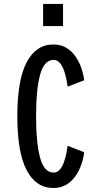

<svg xmlns="http://www.w3.org/2000/svg" viewBox="-20 -928 490 958"><path d="M246 10Q160 10 113.2 -78.5Q66.5 -167 66.5 -348Q66.5 -529 113.2 -617.5Q160 -706 246 -706Q284.5 -706 312.2 -688.8Q340 -671.5 358.2 -644.2Q376.5 -617 386.8 -586Q397 -555 400 -527.5L317.5 -495.5Q316 -507 312 -528.8Q308 -550.5 300.2 -573.8Q292.5 -597 279.5 -613Q266.5 -629 247.5 -629Q200 -629 180 -554.8Q160 -480.5 160 -348Q160 -215.5 180 -141.2Q200 -67 247.5 -67Q266.5 -67 279.5 -83Q292.5 -99 300.2 -122.2Q308 -145.5 312 -167.2Q316 -189 317.5 -200.5L400 -168.5Q397 -141 386.8 -110Q376.5 -79 358.2 -51.8Q340 -24.5 312.2 -7.2Q284.5 10 246 10ZM195 -908.5H294.5V-798H195Z"/></svg>

Font: Trispace Condensed
Style: Regular
Weight: 400
Width: 3
Designer: Tyler Finck
Foundry: Etcetera Type Company
Version: Version 1.210; ttfautohint (v1.8.3)